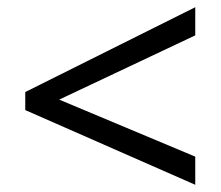

<svg xmlns="http://www.w3.org/2000/svg" viewBox="-20 -628 612 532"><path d="M521 -116 50 -323V-373L521 -608V-530L144 -352L521 -194Z"/></svg>

Font: RS Noto Sans
Style: Regular
Weight: 400
Designer: Monotype Design Team
Foundry: Monotype Imaging Inc.
Version: Version 3.10